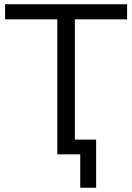

<svg xmlns="http://www.w3.org/2000/svg" viewBox="-20 -725 621 902"><path d="M357 157V0H249.3V-634.1H3.9V-705H577.1V-634.1H331.7V-69.1H431.7V157Z"/></svg>

Font: Nunito Sans 12pt ExtraLight
Style: Regular
Weight: 200
Designer: Vernon Adams
Foundry: Vernon Adams
Version: Version 3.101;gftools[0.9.27]